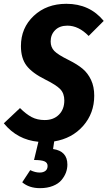

<svg xmlns="http://www.w3.org/2000/svg" viewBox="-47 -730 565 1009"><path d="M314.9 -414.1Q359.9 -391.6 387.5 -368.4Q415 -345.2 431.6 -309.8Q448.2 -274.4 448.2 -227.1Q448.2 -134.8 390.1 -68.6Q332 -2.4 237.8 13.2L231.9 53.2Q307.1 64 307.1 134.8Q307.1 156.2 299.6 176.8Q292 197.3 276.1 216.3Q260.3 235.4 231 247.1Q201.7 258.8 163.1 258.8Q106 258.8 69.8 228L111.8 164.1Q138.2 176.8 161.1 176.8Q180.2 176.8 191.7 168Q203.1 159.2 203.1 142.1Q203.1 125 186.8 117.9Q170.4 110.8 131.8 110.8L154.8 15.1Q44.4 4.9 -26.9 -82L58.1 -162.1Q89.8 -130.4 119.4 -114.7Q148.9 -99.1 188 -99.1Q234.4 -99.1 262.7 -127.4Q291 -155.8 291 -202.1Q291 -238.8 270 -261Q249 -283.2 190.9 -312Q122.1 -346.2 92.5 -385Q63 -423.8 63 -487.8Q63 -583.5 130.4 -646.7Q197.8 -710 301.8 -710Q424.3 -710 498 -620.1L418.9 -541Q366.2 -595.2 307.1 -595.2Q266.1 -595.2 242.7 -571.5Q219.2 -547.9 219.2 -512.2Q219.2 -481.9 238.3 -462.2Q257.3 -442.4 314.9 -414.1Z"/></svg>

Font: Fira Sans Compressed
Style: Bold Italic
Weight: 700
Width: 3
Italic angle: -8°
Designer: Carrois Corporate & Edenspiekermann AG
Foundry: Carrois Corporate GbR & Edenspiekermann AG
Version: Version 4.203;PS 004.203;hotconv 1.0.88;makeotf.lib2.5.64775